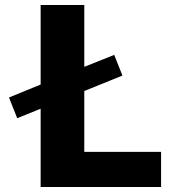

<svg xmlns="http://www.w3.org/2000/svg" viewBox="-20 -750 717 770"><path d="M49 -276 16 -359 143 -411V-730H318V-482L438 -530L471 -447L318 -385V-141H626V0H143V-314Z"/></svg>

Font: Mplus 1p ExtraBold
Style: Regular
Weight: 800
Version: Version 1.061